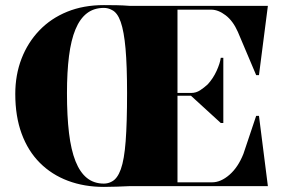

<svg xmlns="http://www.w3.org/2000/svg" viewBox="-20 -731 1127 754"><path d="M388 -10Q396 -10 404 -12Q412 -14 419 -18Q441 -29 454.5 -66.5Q468 -104 473.5 -176.5Q479 -249 479 -366Q479 -472 473 -540Q467 -608 454 -645Q441 -682 419 -692Q412 -696 404 -698Q396 -700 388 -700Q349 -700 321.5 -679Q294 -658 276.5 -616Q259 -574 251 -511Q243 -448 243 -365Q243 -275 251 -208.5Q259 -142 276.5 -98Q294 -54 321.5 -32Q349 -10 388 -10ZM810 -693H677V-366H731Q750 -366 766 -376.5Q782 -387 796 -400Q817 -423 830.5 -452.5Q844 -482 847 -504H857V-248H847L730 -355H677V-15H813Q847 -15 881 -44.5Q915 -74 936 -127L986 -276H997L1032 0H488Q464 1 439 2Q414 3 388 3Q311 3 247 -21Q183 -45 136.5 -91.5Q90 -138 65 -206Q40 -274 40 -362Q40 -437 64.5 -500.5Q89 -564 134.5 -611.5Q180 -659 244 -685Q308 -711 388 -711Q414 -711 439 -710.5Q464 -710 489 -708H1032L997 -436H986L914 -606Q895 -649 866 -671Q837 -693 810 -693Z"/></svg>

Font: Kalnia Thin SemiBold
Style: Regular
Weight: 600
Version: Version 1.105